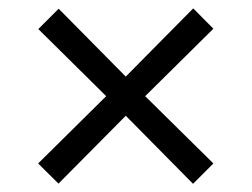

<svg xmlns="http://www.w3.org/2000/svg" viewBox="-20 -480 600 458"><path d="M440.5 -41.5 280 -203.9 119.5 -42 71 -90.1 233.3 -250.6 71.4 -410.7 119.9 -459.2 280 -297.3 440.9 -460 489 -411.5 326.3 -250.6 489 -90.1Z"/></svg>

Font: Titillium Web
Style: Bold
Weight: 700
Designer: Mohamed Gaber, Accademia di Belle Arti di Urbino
Foundry: Kief Type Foundry, Accademia di Belle Arti di Urbino
Version: Version 3.000